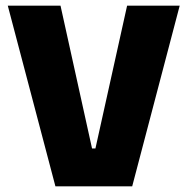

<svg xmlns="http://www.w3.org/2000/svg" viewBox="-20 -659 663 679"><path d="M447.5 0H176L7.5 -639H194L305.5 -134H317.5L429.5 -639H615.5Z"/></svg>

Font: Anek Malayalam Medium ExtraBold
Style: Regular
Weight: 800
Version: Version 1.003